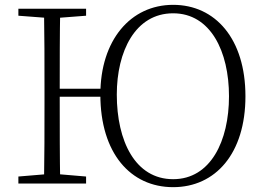

<svg xmlns="http://www.w3.org/2000/svg" viewBox="-20 -759 1096 794"><path d="M162 0H229C227 -110 227 -221 227 -369V-387C227 -502 227 -614 229 -723H162C164 -613 164 -502 164 -390V-333C164 -221 164 -110 162 0ZM56 0H336V-29L206 -40H188L56 -29ZM56 -694 188 -684H206L336 -694V-723H56ZM198 -359H428V-392H198ZM696 15C871 15 995 -124 995 -361C995 -599 870 -739 696 -739C520 -739 395 -593 395 -368C395 -125 520 15 696 15ZM696 -18C539 -18 463 -176 463 -368C463 -546 539 -704 696 -704C851 -704 927 -546 927 -361C927 -176 851 -18 696 -18Z"/></svg>

Font: Source Han Serif TW VF
Style: Regular
Weight: 250
Designer: Ryoko NISHIZUKA 西塚涼子 (kana & ideographs); Frank Grießhammer (Latin, Greek & Cyrillic); Wenlong ZHANG 张文龙 (bopomofo); San
Foundry: Adobe
Version: Version 2.002;hotconv 1.1.0;makeotfexe 2.6.0